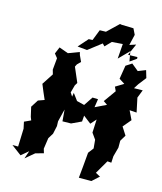

<svg xmlns="http://www.w3.org/2000/svg" viewBox="-138 -1034 991 1174"><g transform="rotate(15 357.5 -447.5)"><path d="M598 0 567 -17 617 -103 642 -101 644 -142 660 -201V-245L683 -283L651 -333L694 -384L667 -440L712 -437L693 -527L713 -578L658 -577L677 -607L715 -656L701 -703L653 -684L609 -720L606 -718L572 -696L558 -610L594 -587L543 -556L555 -530L500 -453L525 -436L455 -402L463 -455L428 -456L390 -399L342 -411L310 -454L306 -429L291 -452L304 -500L315 -518L275 -611L283 -627L304 -648L286 -687L281 -705L212 -679L154 -700L136 -657L156 -632L149 -558L157 -530C142 -506 125 -482 110 -458C123 -427 135 -396 149 -366L110 -352L80 -305L94 -244L102 -224L61 -205L70 -163L66 -49H30L94 -1L139 -39L122 11L178 -36L229 -50L221 -77L231 -146L252 -180L263 -231L262 -261L277 -322L282 -341L288 -268L342 -269L404 -298L407 -336L456 -298L487 -333L483 -249L510 -211C511 -193 514 -175 515 -157L489 -123C487 -93 483 -62 481 -32L474 39H553L595 1ZM629 -766 570 -765 602 -838 562 -825 578 -893 560 -930 485 -932 474 -934 403 -866 364 -865 337 -796 313 -795 259 -734 320 -728 403 -792 417 -777 454 -815 522 -820 515 -726 578 -790 589 -727 630 -756Z"/></g></svg>

Font: Asimov Aggro
Style: CondIt
Weight: 500
Designer: Google
Version: Version 2.000980; 2014